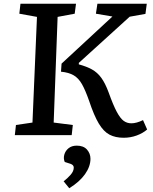

<svg xmlns="http://www.w3.org/2000/svg" viewBox="-20 -720 813 1023"><path d="M639 14Q595 14 563.5 -2.5Q532 -19 506.5 -61.5Q481 -104 455 -182Q435 -239 417 -271Q399 -303 373 -318.5Q347 -334 305 -338L308 -381L579 -632L491 -647L499 -700H762L755 -646L671 -631L400 -385V-377Q441 -366 470 -350Q499 -334 520 -305Q541 -276 559 -227Q583 -160 602 -124.5Q621 -89 639 -76Q657 -63 680 -63Q707 -63 742 -80L764 -30Q741 -10 708 2Q675 14 639 14ZM59 0 65 -54 153 -67 177 -630 83 -647 89 -700H385L378 -647L287 -630L266 -67L368 -54L362 0ZM349 283 319 246Q340 230 356.5 211Q373 192 373 173Q373 159 356 153L325 143Q317 125 322.5 104.5Q328 84 345 70Q362 56 389 56Q425 56 443.5 77Q462 98 462 126Q462 167 433 208Q404 249 349 283Z"/></svg>

Font: Literata 7pt Medium
Style: Italic
Weight: 500
Italic angle: -2°
Designer: Latin by Veronika Burian and Jose Scaglione. Greek by Irene Vlachou. Cyrillic by Vera Evstafieva
Foundry: TypeTogether
Version: Version 3.002